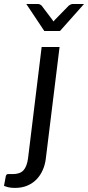

<svg xmlns="http://www.w3.org/2000/svg" viewBox="-108 -736 431 938"><path d="M0 0ZM183 -506.5 116 37.5Q112.5 68 101 94.2Q89.5 120.5 70.8 140Q52 159.5 25.5 170.8Q-1 182 -34.5 182Q-52 182 -64.2 179.5Q-76.5 177 -88.5 172L-79.5 124Q-78 119.5 -75.8 117.2Q-73.5 115 -69.8 114.5Q-66 114 -60.2 114.2Q-54.5 114.5 -46 114.5Q-10.5 114.5 6.5 96.2Q23.5 78 29 37.5L95.5 -506.5ZM20.5 -716.5H77.5Q83 -716.5 87.8 -714Q92.5 -711.5 95 -709L146.5 -641L153 -631L162 -641L228.5 -709Q232 -711.5 237.2 -714Q242.5 -716.5 247.5 -716.5H302.5L185 -584.5H108.5Z"/></svg>

Font: Lato
Style: Italic
Weight: 400
Italic angle: -7°
Designer: Lukasz Dziedzic
Foundry: tyPoland Lukasz Dziedzic
Version: Version 2.007; 2014-02-27